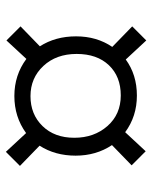

<svg xmlns="http://www.w3.org/2000/svg" viewBox="48 -661 519 655"><g transform="rotate(90 307.5 -333.5)"><path d="M434 -163Q379 -123 307.5 -123Q236 -123 181 -164L118 -96L70 -144L138 -210Q104 -263 104 -333.5Q104 -404 140 -457L70 -525L118 -573L183 -503Q235 -541 306 -541Q377 -541 431 -501L496 -571L544 -523L475 -456Q511 -402 511 -332Q511 -262 477 -209L546 -142L498 -94ZM308 -178Q370 -178 410 -219Q450 -260 450 -327.5Q450 -395 410 -440.5Q370 -486 305.5 -486Q241 -486 202.5 -445.5Q164 -405 164 -335.5Q164 -266 205 -222Q246 -178 308 -178Z"/></g></svg>

Font: Rufina
Style: Regular
Weight: 400
Designer: Martin Sommaruga
Foundry: Martin Sommaruga
Version: Version 1.001